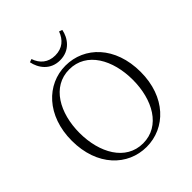

<svg xmlns="http://www.w3.org/2000/svg" viewBox="-250 -1086 1259 1259"><g transform="rotate(-45 379.5 -456.0)"><path d="M230 -919C242 -857 288 -788 379 -788C472 -788 518 -857 530 -919L508 -927C487 -870 446 -833 379 -833C314 -833 271 -870 252 -927ZM379 15C554 15 699 -129 699 -361C699 -597 554 -739 379 -739C205 -739 60 -593 60 -361C60 -126 205 15 379 15ZM379 -18C219 -18 132 -177 132 -361C132 -545 219 -704 379 -704C540 -704 626 -545 626 -361C626 -177 540 -18 379 -18Z"/></g></svg>

Font: Source Han Serif TW VF
Style: Regular
Weight: 250
Designer: Ryoko NISHIZUKA 西塚涼子 (kana & ideographs); Frank Grießhammer (Latin, Greek & Cyrillic); Wenlong ZHANG 张文龙 (bopomofo); San
Foundry: Adobe
Version: Version 2.002;hotconv 1.1.0;makeotfexe 2.6.0